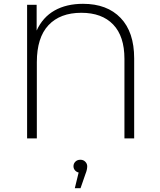

<svg xmlns="http://www.w3.org/2000/svg" viewBox="-20 -725 839 1006"><path d="M683 -419V0H632V-417Q632 -535 573 -596.5Q514 -658 406 -658Q295 -658 234 -593Q173 -528 173 -399V0H122V-700H172V-565Q204 -635 266 -670Q328 -705 415 -705Q541 -705 612 -631Q683 -557 683 -419ZM437 146Q437 164 428 186L402 261H372L392 179Q380 176 372.5 167Q365 158 365 146Q365 132 375 122Q385 112 401 112Q417 112 427 122.5Q437 133 437 146Z"/></svg>

Font: Montserrat Alternates Light
Style: Regular
Weight: 300
Designer: Julieta Ulanovsky
Foundry: Julieta Ulanovsky
Version: Version 7.200